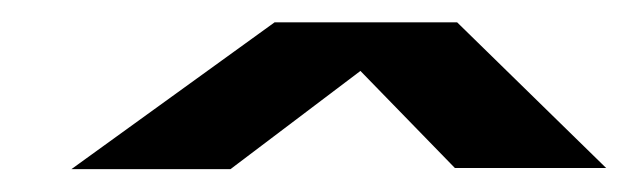

<svg xmlns="http://www.w3.org/2000/svg" viewBox="-20 -743 563 172"><path d="M44 -591.5H186.5L360.5 -723H226ZM387.5 -592.5H523L389.5 -723H260.5Z"/></svg>

Font: Anybody Expanded ExtraBold
Style: Italic
Weight: 800
Width: 7
Italic angle: -10°
Version: Version 1.113;gftools[0.9.25]